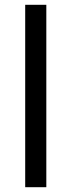

<svg xmlns="http://www.w3.org/2000/svg" viewBox="-20 -780 298 800"><path d="M173 0V-760H85V0Z"/></svg>

Font: Noto Sans Psalter Pahlavi
Style: Regular
Weight: 400
Designer: Monotype Design Team
Foundry: Monotype Imaging Inc.
Version: Version 2.002